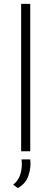

<svg xmlns="http://www.w3.org/2000/svg" viewBox="-20 -780 265 990"><path d="M89 -760H136V0H89ZM72 190 48 172Q75 152 85.5 117Q96 82 91 42H136Q141 82 127 124.5Q113 167 72 190Z"/></svg>

Font: Synthetic Light
Style: Regular
Weight: 300
Designer: Santiago Orozco
Foundry: Typemade
Version: Version 2.000; ttfautohint (v1.8.4.7-5d5b)